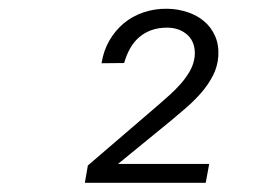

<svg xmlns="http://www.w3.org/2000/svg" viewBox="-20 -737 627 432"><path d="M442.9 -325.7H170.9L177.7 -364.7L335.9 -500.5Q348.1 -511.2 361.6 -523.2Q375 -535.2 387 -548.8Q398.9 -562.5 407.5 -577.6Q416 -592.8 418 -609.9Q419.4 -625 415.5 -637Q411.6 -648.9 403.1 -657.2Q394.5 -665.5 382.6 -670.2Q370.6 -674.8 356 -674.8Q336.4 -674.8 320.8 -669.2Q305.2 -663.6 293 -653.1Q280.8 -642.6 272.5 -627.7Q264.2 -612.8 259.3 -595.2L208.5 -594.7Q212.9 -623 226.1 -645.8Q239.3 -668.5 258.5 -684.6Q277.8 -700.7 303 -709.2Q328.1 -717.8 356.9 -717.3Q380.4 -716.8 401.9 -709.7Q423.3 -702.6 439.2 -689.2Q455.1 -675.8 463.9 -656Q472.7 -636.2 471.2 -610.8Q469.7 -587.4 459 -566.7Q448.2 -545.9 432.6 -528.1Q417 -510.3 398.7 -494.4Q380.4 -478.5 363.8 -464.8L245.6 -368.2H450.7Z"/></svg>

Font: Roboto Mono Light
Style: Italic
Weight: 300
Designer: Google
Version: Version 2.000985; 2015; ttfautohint (v1.3)